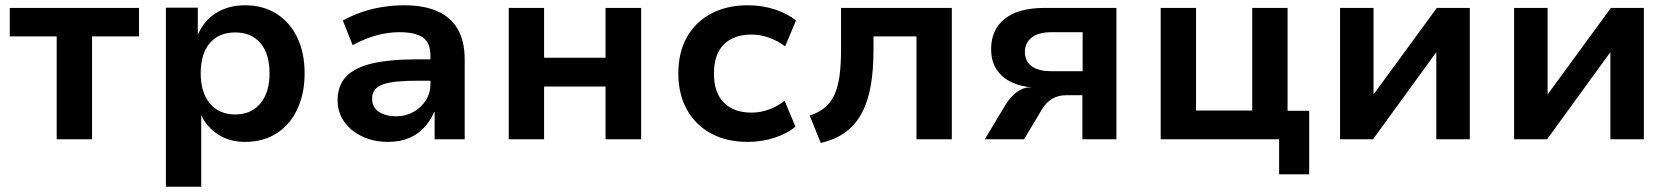

<svg xmlns="http://www.w3.org/2000/svg" viewBox="-20 -528 6337 728"><path d="M195 0V-390H17V-498H507V-390H329V0Z M609 180V-499H730V-398H731Q754 -451 800.5 -479.5Q847 -508 909 -508Q978 -508 1029 -475.5Q1080 -443 1107.5 -385Q1135 -327 1135 -250Q1135 -174 1108 -115.5Q1081 -57 1030.5 -23.5Q980 10 909 10Q850 10 807 -18Q764 -46 743 -91V180ZM872 -94Q932 -94 967 -135.5Q1002 -177 1002 -250Q1002 -324 967.5 -364.5Q933 -405 872 -405Q810 -405 775.5 -364.5Q741 -324 741 -250Q741 -177 776 -135.5Q811 -94 872 -94Z M1451 10Q1396 10 1352.5 -11Q1309 -32 1284.5 -67.5Q1260 -103 1260 -148Q1260 -202 1291.5 -236.5Q1323 -271 1389.5 -287Q1456 -303 1562 -303H1630V-222H1568Q1522 -222 1488.5 -219Q1455 -216 1433.5 -208.5Q1412 -201 1401.5 -188Q1391 -175 1391 -154Q1391 -121 1416.5 -104Q1442 -87 1483 -87Q1518 -87 1547.5 -103.5Q1577 -120 1594.5 -147.5Q1612 -175 1612 -208V-317Q1612 -367 1582.5 -386.5Q1553 -406 1494 -406Q1453 -406 1409.5 -394.5Q1366 -383 1317 -357L1280 -450Q1314 -469 1351.5 -482Q1389 -495 1430.5 -501.5Q1472 -508 1513 -508Q1585 -508 1636 -486.5Q1687 -465 1714.5 -419.5Q1742 -374 1742 -301V0H1628V-103H1626Q1612 -70 1588.5 -44.5Q1565 -19 1531 -4.5Q1497 10 1451 10Z M1909 0V-498H2043V-309H2276V-498H2411V0H2276V-200H2043V0Z M2815 10Q2735 10 2676 -22Q2617 -54 2584.5 -112.5Q2552 -171 2552 -250Q2552 -329 2584.5 -387Q2617 -445 2676.5 -476.5Q2736 -508 2815 -508Q2870 -508 2918.5 -492Q2967 -476 2998 -450L2957 -352Q2930 -373 2896.5 -385Q2863 -397 2830 -397Q2762 -397 2724.5 -359.5Q2687 -322 2687 -249Q2687 -177 2724.5 -139Q2762 -101 2830 -101Q2863 -101 2896 -113Q2929 -125 2955 -146L2996 -48Q2966 -22 2917.5 -6Q2869 10 2815 10Z M3092 14 3050 -90Q3085 -101 3108 -120.5Q3131 -140 3144.5 -170Q3158 -200 3163.5 -242.5Q3169 -285 3169 -343V-498H3589V0H3455V-390H3292V-339Q3292 -262 3281.5 -202.5Q3271 -143 3247.5 -99Q3224 -55 3186 -27Q3148 1 3092 14Z M3714 0 3791 -128Q3811 -161 3835.5 -179Q3860 -197 3886 -197H3895Q3853 -199 3817 -215.5Q3781 -232 3759.5 -263.5Q3738 -295 3738 -342Q3738 -415 3789.5 -456.5Q3841 -498 3941 -498H4213V0H4084V-167H4023Q3992 -167 3969 -153Q3946 -139 3931 -114L3863 0ZM3968 -258H4085V-406H3968Q3917 -406 3891.5 -385.5Q3866 -365 3866 -331Q3866 -297 3891 -277.5Q3916 -258 3968 -258Z M4830 133V0H4381V-498H4515V-109H4728V-498H4862V-108H4944V133Z M5061 0V-498H5188V-163H5183L5428 -498H5553V0H5426V-337H5431L5186 0Z M5721 0V-498H5848V-163H5843L6088 -498H6213V0H6086V-337H6091L5846 0Z"/></svg>

Font: Nunito Sans 8pt
Style: Bold
Weight: 700
Version: Version 3.101;gftools[0.9.27]